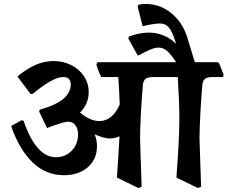

<svg xmlns="http://www.w3.org/2000/svg" viewBox="-20 -898 1152 972"><path d="M1109 -508H1057Q1030 -508 1018 -499Q1006 -490 1004 -464Q999 -408 994.5 -327.5Q990 -247 990 -195L998 47L982 54L873 1Q888 -196 888 -297Q888 -380 880 -508H756Q729 -508 717 -499Q705 -490 703 -464Q698 -408 693.5 -327.5Q689 -247 689 -195L697 47L681 54L572 1Q582 -147 585 -208Q562 -197 531 -197Q506 -198 459 -218Q471 -189 471 -158Q471 -92 424.5 -51.5Q378 -11 304 -11Q213 -11 146 -75Q79 -139 38 -255L39 -262L91 -290L100 -285Q163 -102 263 -102Q311 -102 343 -135Q375 -168 375 -217Q375 -246 361.5 -264Q348 -282 327 -282Q313 -282 289.5 -275Q266 -268 218 -250L178 -334L182 -343Q264 -366 301 -398Q338 -430 338 -470Q338 -489 329 -498.5Q320 -508 300 -508Q248 -508 146 -423L135 -422L68 -511Q117 -551 161 -570Q205 -589 251 -589Q299 -589 339.5 -569Q380 -549 404.5 -513Q429 -477 429 -431Q429 -372 385 -328Q437 -285 483 -285Q515 -285 541.5 -306Q568 -327 586 -369Q584 -432 579 -508H493Q475 -542 468 -573L474 -583H1084L1090 -576L1112 -520ZM926 -715 981 -535H903Q859 -606 835 -631.5Q811 -657 783 -657Q765 -657 741 -647Q717 -637 678 -616L630 -702L632 -713Q687 -733 733 -733Q773 -733 807 -719Q841 -705 872 -676Q858 -719 847 -740Q836 -761 822.5 -770Q809 -779 788 -779Q758 -779 702 -765L677 -864L681 -874Q698 -878 719 -878Q788 -878 844.5 -833.5Q901 -789 926 -715Z"/></svg>

Font: Sahitya
Style: Bold
Weight: 700
Designer: Juan Pablo del Peral
Foundry: Juan Pablo del Peral (http://www.huertatipografica.com)
Version: Version 1.001;PS 001.000;hotconv 1.0.70;makeotf.lib2.5.58329